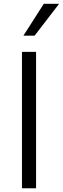

<svg xmlns="http://www.w3.org/2000/svg" viewBox="-20 -1009 337 1029"><path d="M214.8 -988.8H296.9L165.5 -817.9H105.5ZM97.7 -731H173.3V0H97.7Z"/></svg>

Font: Glacial Indifference
Style: Regular
Weight: 400
Designer: Alfredo Marco Pradil
Foundry: Alfredo Marco Pradil
Version: Version 1.312